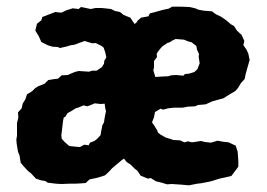

<svg xmlns="http://www.w3.org/2000/svg" viewBox="-20 -538 800 576"><path d="M206 13H190L164 14L147 13L123 10L116 5L103 3L88 -2L73 -18L64 -25L51 -39L42 -50L39 -70L34 -83L30 -107L29 -120L31 -130V-148V-169L35 -185L34 -201L45 -213L48 -227L56 -240L61 -255L76 -264L85 -273L94 -279L114 -287L125 -298L144 -301L154 -302L165 -312L183 -313L204 -322L216 -325L247 -323L257 -326H270L286 -337L292 -347L293 -356L299 -366L296 -380L291 -395L285 -400L267 -409L257 -408L247 -411L234 -415L217 -409L204 -404L191 -402L182 -399L160 -394L153 -397L137 -398L124 -402L104 -412L96 -430L86 -446L91 -467L104 -477L107 -487L125 -494L146 -502L164 -500L179 -507L198 -513L216 -511L223 -517L252 -511L267 -514H284L295 -513L313 -511L325 -505L340 -502L351 -493L371 -485L379 -473L384 -466L389 -470L393 -476L403 -485L425 -489L430 -498L446 -502L467 -508L486 -512L496 -518H523L548 -517L566 -513L575 -509L591 -506L616 -504L628 -495L643 -488L659 -477L673 -465L682 -460L691 -446L705 -433L713 -415L710 -403L720 -388L725 -377L729 -358L722 -334L717 -316L714 -301L703 -289L694 -274L686 -265L669 -255L661 -250L650 -243L635 -239L617 -234L597 -225L574 -223L565 -219L543 -218L528 -215H513H502L484 -213L469 -209L462 -212L445 -202L442 -186L436 -171L443 -161L452 -146L454 -140L462 -134L478 -125L492 -121L500 -118L520 -117L533 -111L544 -114L556 -111L583 -115L595 -112L613 -110L633 -116L648 -113L666 -111L687 -101L693 -83L695 -54V-38L674 -10L652 -5L638 -2L616 5L608 7L582 12L572 13L547 18L525 16L495 14L481 15L465 10L448 6L432 -4L424 -2L402 -11L392 -26L384 -32L372 -44L360 -52L352 -62L347 -59L329 -44L316 -33L308 -24L295 -12L283 -8L269 -4L249 0L237 11L225 12ZM446 -307 460 -308 477 -309H484L493 -312L508 -313L530 -311L535 -316L547 -317L563 -322L572 -330L579 -348L576 -368L577 -376L571 -389L569 -400L555 -411L544 -414L532 -419L507 -421L496 -416L491 -412L482 -409L466 -398L456 -386L450 -377L451 -367L442 -355V-336L440 -327ZM220 -97 233 -104 246 -102 250 -110 263 -115 272 -122 282 -133 283 -142 285 -151 287 -162 292 -171 294 -185 298 -205 296 -212 294 -227 283 -226 273 -227 264 -228 250 -222 241 -219 231 -222 214 -215 207 -213 191 -203 183 -199 176 -188 171 -185 169 -174 166 -148 164 -133 165 -122 173 -113 183 -104 188 -100 206 -98Z"/></svg>

Font: Winky Rough SemiBold
Style: Regular
Weight: 600
Designer: Simon Atzbach
Foundry: typofactur
Version: Version 1.206; ttfautohint (v1.8.4.7-5d5b)